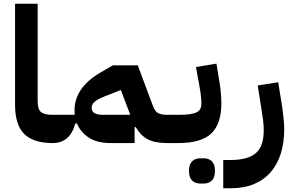

<svg xmlns="http://www.w3.org/2000/svg" viewBox="-20 -760 1565 1020"><path d="M259 0Q158 0 109 -48Q60 -96 60 -204V-740H180V-224Q180 -179 198 -164.5Q216 -150 260 -150H290V-30L260 0Z M260 -120 290 -150H377Q376 -156 376 -162Q376 -168 376 -174Q376 -295 516 -376L580 -413H712L791 -201Q802 -170 818.5 -160Q835 -150 868 -150H898V-30L868 0Q802 0 764 -20.5Q726 -41 701 -85L695 -84V0H568Q495 0 451 -29.5Q407 -59 389 -104H380Q352 0 260 0ZM467 -188Q467 -166 484 -158Q501 -150 525 -150H672L622 -282L531 -246Q499 -233 483 -219.5Q467 -206 467 -188Z M868 -120 898 -150H927Q963 -150 986.5 -153Q1010 -156 1024.5 -163.5Q1039 -171 1044.5 -182.5Q1050 -194 1050 -211Q1050 -226 1047.5 -249.5Q1045 -273 1038 -311L1021 -404L1130 -422L1145 -329Q1150 -302 1153 -269Q1156 -236 1156 -211Q1156 -102 1102.5 -51Q1049 0 927 0H868ZM1043 215Q1017 215 1000.5 199Q984 183 984 148Q984 113 1000.5 97Q1017 81 1043 81H1063Q1089 81 1105.5 97Q1122 113 1122 148Q1122 183 1105.5 199Q1089 215 1063 215Z M1166 90H1206Q1297 90 1339.5 53Q1382 16 1381 -70Q1381 -93 1378 -118.5Q1375 -144 1370 -173L1349 -306L1458 -323L1473 -230Q1481 -182 1485.5 -141.5Q1490 -101 1490 -75Q1490 -3 1472 55Q1454 113 1418 154.5Q1382 196 1329 218Q1276 240 1207 240H1166Z"/></svg>

Font: IBM Plex Arabic
Style: Bold
Weight: 700
Designer: Mike Abbink, Paul van der Laan, Pieter van Rosmalen, Wael Morcos, Khajak Apelian
Foundry: Bold Monday
Version: Version 1.0